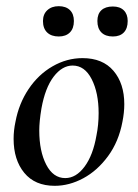

<svg xmlns="http://www.w3.org/2000/svg" viewBox="-20 -587 445 621"><path d="M24 -138Q24 -165 30 -193Q41 -252 72.5 -299Q104 -346 150 -372.5Q196 -399 247 -399Q312 -399 347 -358Q382 -317 382 -250Q382 -223 376 -193Q364 -129 329.5 -82Q295 -35 249.5 -10.5Q204 14 157 14Q93 14 58.5 -28Q24 -70 24 -138ZM292 -149Q299 -183 299 -221Q299 -287 276.5 -331Q254 -375 215 -375Q181 -375 153.5 -339Q126 -303 114 -236Q107 -194 107 -165Q107 -98 129.5 -54.5Q152 -11 191 -11Q226 -11 253.5 -48Q281 -85 292 -149ZM119 -519Q119 -541 133 -554Q147 -567 170 -567Q193 -567 206 -554.5Q219 -542 219 -519Q219 -495 206 -482Q193 -469 170 -469Q146 -469 132.5 -482Q119 -495 119 -519ZM295 -519Q295 -542 308 -554Q321 -566 345 -566Q368 -566 380.5 -553.5Q393 -541 393 -519Q393 -495 380.5 -482Q368 -469 345 -469Q321 -469 308 -482Q295 -495 295 -519Z"/></svg>

Font: Cormorant Garamond SemiBold
Style: Italic
Weight: 600
Italic angle: -10°
Designer: Christian Thalmann (Catharsis Fonts)
Foundry: Catharsis Fonts
Version: Version 4.000